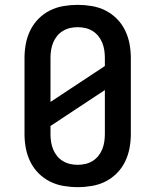

<svg xmlns="http://www.w3.org/2000/svg" viewBox="-20 -763 640 791"><path d="M300 8Q271 8 241.5 3Q212 -2 186 -15Q160 -28 139 -49Q118 -70 105 -96.5Q92 -123 86.5 -152Q81 -181 81 -210V-525Q81 -554 86.5 -583Q92 -612 105 -638.5Q118 -665 139 -686Q160 -707 186 -720Q212 -733 241.5 -738Q271 -743 300 -743Q329 -743 358.5 -738Q388 -733 414 -720Q440 -707 461 -686Q482 -665 495 -638.5Q508 -612 513.5 -583Q519 -554 519 -525V-210Q519 -181 513.5 -152Q508 -123 495 -96.5Q482 -70 461 -49Q440 -28 414 -15Q388 -2 358.5 3Q329 8 300 8ZM188 -343 412 -491V-525Q412 -541 409.5 -557Q407 -573 401 -587.5Q395 -602 385 -614.5Q375 -627 361 -635.5Q347 -644 331.5 -647.5Q316 -651 300 -651Q284 -651 268.5 -647.5Q253 -644 239 -635.5Q225 -627 215 -614.5Q205 -602 199 -587.5Q193 -573 190.5 -557Q188 -541 188 -525ZM300 -84Q316 -84 331.5 -87.5Q347 -91 361 -99.5Q375 -108 385 -120.5Q395 -133 401 -147.5Q407 -162 409.5 -178Q412 -194 412 -210V-392L188 -244V-210Q188 -194 190.5 -178Q193 -162 199 -147.5Q205 -133 215 -120.5Q225 -108 239 -99.5Q253 -91 268.5 -87.5Q284 -84 300 -84Z"/></svg>

Font: Iosevka Etoile Semibold
Style: Regular
Weight: 600
Designer: Belleve Invis
Foundry: Belleve Invis
Version: Version 22.1.2; ttfautohint (v1.8.4)